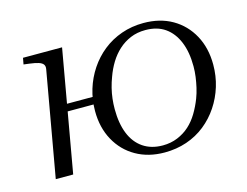

<svg xmlns="http://www.w3.org/2000/svg" viewBox="-79 -652 1013 788"><g transform="rotate(-15 427.0 -258.0)"><path d="M155 -256H346L352 -287H161ZM71 0H145L236 -516H70L65 -489L89 -486Q113 -483 127 -478.5Q141 -474 146.5 -466.5Q152 -459 150 -447ZM584 -526Q534 -526 490 -510.5Q446 -495 411 -467Q376 -439 351 -401.5Q326 -364 312.5 -320Q299 -276 299 -228Q299 -158 328.5 -104Q358 -50 410.5 -20Q463 10 532 10Q582 10 626 -5Q670 -20 705 -48Q740 -76 765 -113.5Q790 -151 803.5 -195Q817 -239 817 -287Q817 -358 787.5 -412Q758 -466 706 -496Q654 -526 584 -526ZM737 -301Q737 -279 734 -257Q731 -235 726 -213Q721 -191 713 -170Q701 -139 684.5 -111.5Q668 -84 646 -64Q624 -44 595 -32Q566 -20 532 -20Q483 -20 448.5 -43.5Q414 -67 396.5 -110.5Q379 -154 379 -215Q379 -237 381.5 -259Q384 -281 389.5 -303Q395 -325 403 -346Q414 -377 430.5 -404Q447 -431 469.5 -451.5Q492 -472 520.5 -484Q549 -496 584 -496Q634 -496 667.5 -472.5Q701 -449 719 -405.5Q737 -362 737 -301Z"/></g></svg>

Font: Roboto Serif 120pt Expanded Light
Style: Italic
Weight: 300
Width: 7
Italic angle: -10°
Designer: Greg Gazdowicz
Foundry: Commercial Type
Version: Version 1.008